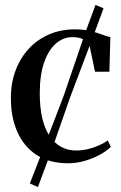

<svg xmlns="http://www.w3.org/2000/svg" viewBox="-20 -648 490 775"><path d="M254 11Q179.5 11 128.2 -22.2Q77 -55.5 50.5 -114.5Q24 -173.5 24 -250.5Q23.5 -310.5 42 -361.2Q60.5 -412 94.8 -449.8Q129 -487.5 176.8 -508.5Q224.5 -529.5 283 -529.5Q317 -529.5 344.8 -522.8Q372.5 -516 393 -508.2Q413.5 -500.5 425.5 -498L421.5 -358.5H363.5L342.5 -459Q341 -467.5 333.2 -476.5Q325.5 -485.5 310.5 -491.8Q295.5 -498 271 -498Q236 -498 206.2 -472.8Q176.5 -447.5 158.5 -397Q140.5 -346.5 140.5 -271Q140.5 -214.5 150.5 -171.5Q160.5 -128.5 179.8 -99.5Q199 -70.5 226.2 -55.5Q253.5 -40.5 287.5 -40.5Q311.5 -40.5 335.5 -46.2Q359.5 -52 380.2 -61.5Q401 -71 415 -81L427.5 -55.5Q412 -39.5 384.5 -24.2Q357 -9 323.2 1Q289.5 11 254 11ZM133 107 100.5 92.5 157.5 -53.5 237.5 -262.5 323.5 -514.5 365.5 -628 398 -614.5 357 -503.5 263.5 -256.5 189.5 -44.5Z"/></svg>

Font: Merriweather 120pt Medium
Style: Regular
Weight: 500
Version: Version 2.100